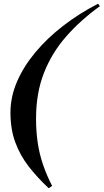

<svg xmlns="http://www.w3.org/2000/svg" viewBox="-20 -826 555 1028"><path d="M241 182Q179 124 133 64.5Q87 5 61.5 -65Q36 -135 36 -223Q36 -307 71 -388.5Q106 -470 169.5 -546Q233 -622 318.5 -688Q404 -754 505 -806L515 -793Q412 -719 335 -631.5Q258 -544 215.5 -436Q173 -328 173 -191Q173 -122 182 -61.5Q191 -1 210.5 56Q230 113 259 169Z"/></svg>

Font: Playfair Display
Style: Bold Italic
Weight: 700
Italic angle: -14°
Designer: Claus Eggers Sørensen
Foundry: Claus Eggers Sørensen
Version: Version 1.203